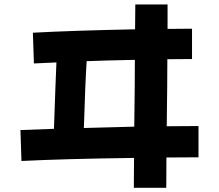

<svg xmlns="http://www.w3.org/2000/svg" viewBox="-20 -837 1040 912"><path d="M378.4 -229Q531.2 -233.4 617.7 -235.4Q620.6 -433.1 620.6 -552.7Q473.6 -549.8 391.6 -546.4Q384.8 -442.4 378.4 -229ZM922.9 -89.8Q888.2 -89.8 770.5 -88.9Q770 61.5 769.5 55.2H615.7Q616.2 45.9 616.7 -86.9Q283.2 -82.5 82 -72.3L77.1 -219.2L236.3 -225.1Q243.7 -444.3 248 -540.5L141.1 -535.6L136.2 -681.6Q327.1 -691.9 621.6 -697.8Q623 -825.2 622.6 -815.9H775.9V-699.7L892.1 -700.7V-556.6Q864.7 -556.6 774.9 -555.7Q774.9 -449.2 772 -237.3L922.9 -238.3Z"/></svg>

Font: Droid Sans
Style: Regular
Weight: 400
Foundry: Ascender Corporation
Version: Version 1.00 build 114